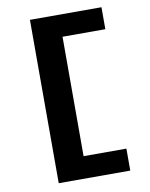

<svg xmlns="http://www.w3.org/2000/svg" viewBox="-94 -739 788 1007"><g transform="rotate(-10 300.0 -235.0)"><path d="M136 200H517V83H289V-553H517V-670H136Z"/></g></svg>

Font: LT Wave Mono Bold
Style: Regular
Weight: 700
Designer: Daniel Lyons
Version: Version 2.5 (Glyphs App)